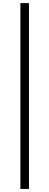

<svg xmlns="http://www.w3.org/2000/svg" viewBox="-20 -982 318 1236"><path d="M166.5 -961.9V234.4H111.3V-961.9Z"/></svg>

Font: Inter Tight Light
Style: Regular
Weight: 300
Designer: Rasmus Andersson
Foundry: rsms
Version: Version 3.004